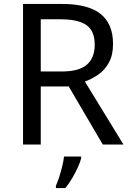

<svg xmlns="http://www.w3.org/2000/svg" viewBox="-20 -734 662 975"><path d="M294 -714Q427 -714 490.5 -663.5Q554 -613 554 -511Q554 -454 533 -416Q512 -378 479.5 -355.5Q447 -333 411 -320L607 0H502L329 -295H187V0H97V-714ZM289 -636H187V-371H294Q381 -371 421 -405.5Q461 -440 461 -507Q461 -577 419 -606.5Q377 -636 289 -636ZM392 70Q388 88 375.5 115.5Q363 143 346.5 171Q330 199 312 221H264V209Q272 192 280.5 165.5Q289 139 296 110.5Q303 82 305 61H392Z"/></svg>

Font: Noto Sans Nabataean
Style: Regular
Weight: 400
Designer: Monotype Design Team
Foundry: Monotype Imaging Inc.
Version: Version 2.001; ttfautohint (v1.8.4.7-5d5b)